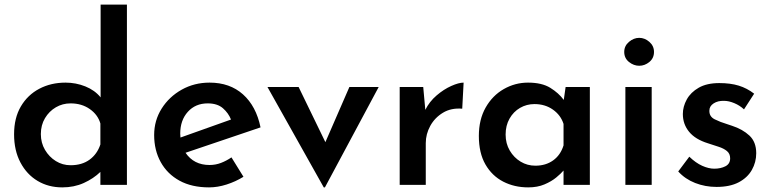

<svg xmlns="http://www.w3.org/2000/svg" viewBox="-20 -801 3345 832"><path d="M250 11Q190 11 143 -17Q96 -45 68.5 -97Q41 -149 41 -219Q41 -290 70.5 -340Q100 -390 150.5 -416.5Q201 -443 264 -443Q309 -443 350 -426.5Q391 -410 416 -379V-781H530V0H415V-56Q385 -27 343 -8Q301 11 250 11ZM286 -85Q335 -85 368 -109Q401 -133 415 -175V-266Q404 -304 369 -328.5Q334 -353 286 -353Q251 -353 222 -336Q193 -319 175 -289Q157 -259 157 -220Q157 -182 175 -151.5Q193 -121 222 -103Q251 -85 286 -85Z M886 11Q811 11 758 -18Q705 -47 676.5 -98.5Q648 -150 648 -216Q648 -279 680.5 -330.5Q713 -382 767.5 -412.5Q822 -443 888 -443Q976 -443 1033 -392Q1090 -341 1109 -249L784 -139Q820 -86 888 -86Q914 -86 937.5 -95Q961 -104 983 -119L1035 -35Q1001 -14 962 -1.5Q923 11 886 11ZM762 -205 981 -283Q970 -311 946 -332Q922 -353 880 -353Q827 -353 794 -316.5Q761 -280 761 -222Q761 -214 762 -205Z M1383 11 1139 -424H1274L1390 -185L1494 -424H1621L1388 11Z M1814 -424 1823 -325Q1841 -361 1872 -387.5Q1903 -414 1935.5 -428.5Q1968 -443 1989 -443L1983 -330Q1935 -334 1899.5 -312.5Q1864 -291 1844.5 -255.5Q1825 -220 1825 -181V0H1712V-424Z M2269 11Q2209 11 2160.5 -14Q2112 -39 2083.5 -88.5Q2055 -138 2055 -212Q2055 -283 2084.5 -335Q2114 -387 2163 -415Q2212 -443 2268 -443Q2328 -443 2364.5 -420.5Q2401 -398 2423 -368L2431 -424H2536V0H2422V-62Q2411 -49 2390.5 -32Q2370 -15 2339.5 -2Q2309 11 2269 11ZM2300 -83Q2345 -83 2377 -106Q2409 -129 2422 -171V-264Q2410 -302 2376 -326Q2342 -350 2296 -350Q2262 -350 2233.5 -333.5Q2205 -317 2188 -287Q2171 -257 2171 -218Q2171 -179 2189 -148.5Q2207 -118 2236 -100.5Q2265 -83 2300 -83Z M2690 -424H2804V0H2690ZM2685 -576Q2685 -602 2705.5 -619.5Q2726 -637 2750 -637Q2774 -637 2794 -619.5Q2814 -602 2814 -576Q2814 -549 2794 -532.5Q2774 -516 2750 -516Q2726 -516 2705.5 -532.5Q2685 -549 2685 -576Z M3085 9Q3036 9 2992.5 -8Q2949 -25 2919 -58L2967 -122Q2995 -95 3023 -82.5Q3051 -70 3075 -70Q3103 -70 3123.5 -80.5Q3144 -91 3144 -115Q3144 -135 3130 -146.5Q3116 -158 3094 -165Q3072 -172 3048 -180Q2993 -197 2966 -230Q2939 -263 2939 -307Q2939 -339 2956 -370Q2973 -401 3008 -421Q3043 -441 3097 -441Q3145 -441 3181 -430Q3217 -419 3248 -395L3204 -327Q3186 -344 3162 -354Q3138 -364 3118 -364Q3091 -365 3072.5 -353Q3054 -341 3054 -322Q3053 -296 3077 -284Q3101 -272 3131 -263Q3136 -261 3141.5 -259.5Q3147 -258 3152 -256Q3198 -241 3227.5 -213.5Q3257 -186 3257 -137Q3257 -98 3238 -64.5Q3219 -31 3181 -11Q3143 9 3085 9Z"/></svg>

Font: Reem Kufi Medium
Style: Regular
Weight: 500
Designer: Khaled Hosny
Version: Version 1.001